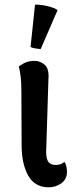

<svg xmlns="http://www.w3.org/2000/svg" viewBox="-20 -783 335 817"><path d="M187 14Q128 14 100 -36Q72 -86 72 -166L71 -391Q71 -432 68 -456.5Q65 -481 60 -500Q79 -514 94 -519Q109 -524 127 -524Q152 -524 171 -506.5Q190 -489 186 -444L177 -155Q174 -117 183 -99Q192 -81 218 -81Q227 -81 236.5 -84Q246 -87 254 -94Q260 -87 262.5 -74.5Q265 -62 265 -52Q265 -21 241.5 -3.5Q218 14 187 14ZM153 -574Q143 -575 130 -577Q117 -579 110 -583L129 -763Q153 -764 182 -757Q211 -750 225 -740Z"/></svg>

Font: Arima SemiBold
Style: Regular
Weight: 600
Designer: Joana Correia and Natanael Gama
Foundry: NDISCOVER
Version: Version 1.101;gftools[0.9.23]